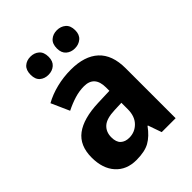

<svg xmlns="http://www.w3.org/2000/svg" viewBox="-216 -863 986 986"><g transform="rotate(-45 276.5 -370.5)"><path d="M281 -557Q380 -557 432.5 -508.5Q485 -460 485 -363V0H384L358 -74H355Q323 -30 287.5 -10Q252 10 191 10Q120 10 78.5 -36Q37 -82 37 -162Q37 -249 93 -291Q149 -333 259 -337L344 -340V-364Q344 -449 268 -449Q234 -449 199.5 -438.5Q165 -428 129 -410L85 -509Q126 -532 176.5 -544.5Q227 -557 281 -557ZM293 -251Q233 -249 207.5 -226Q182 -203 182 -164Q182 -129 199.5 -113Q217 -97 246 -97Q287 -97 315.5 -126Q344 -155 344 -207V-253ZM116 -684Q116 -718 134.5 -734.5Q153 -751 181 -751Q209 -751 228 -734.5Q247 -718 247 -684Q247 -652 228 -635.5Q209 -619 181 -619Q153 -619 134.5 -635Q116 -651 116 -684ZM307 -684Q307 -718 326 -734.5Q345 -751 373 -751Q401 -751 420.5 -734.5Q440 -718 440 -684Q440 -652 420.5 -635.5Q401 -619 373 -619Q345 -619 326 -635.5Q307 -652 307 -684Z"/></g></svg>

Font: Noto Sans Ethiopic SemiCondensed
Style: Bold
Weight: 700
Width: 4
Designer: Monotype Design Team
Foundry: Monotype Imaging Inc.
Version: Version 2.102; ttfautohint (v1.8.4.7-5d5b)